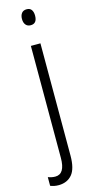

<svg xmlns="http://www.w3.org/2000/svg" viewBox="-167 -768 520 1047"><g transform="rotate(-15 92.5 -245.0)"><path d="M66 -686Q66 -706 75.5 -718.5Q85 -731 104 -731Q123 -731 131.5 -718.5Q140 -706 140 -686Q140 -641 104 -641Q86 -641 76 -653Q66 -665 66 -686ZM27 241Q12 241 0 238.5Q-12 236 -21 232V183Q-1 191 20 191Q75 191 75 100V-532H129V102Q129 175 102 207.5Q75 240 27 241Z"/></g></svg>

Font: Noto Sans Sinhala Condensed Light
Style: Regular
Weight: 300
Width: 3
Designer: Jelle Bosma - Monotype Design Team
Foundry: Monotype Imaging Inc.
Version: Version 2.006; ttfautohint (v1.8.4.7-5d5b)